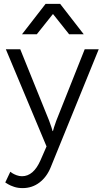

<svg xmlns="http://www.w3.org/2000/svg" viewBox="-20 -756 539 986"><path d="M93 149Q152 149 188 67L219 -4L10 -503H84L232 -137Q239 -118 244 -103Q249 -88 250 -83H252Q253 -88 257.5 -102.5Q262 -117 269 -136L415 -503H487L240 104Q220 153 182.5 181.5Q145 210 96 210Q72 210 52.5 203.5Q33 197 21.5 190Q10 183 7 181L33 126Q35 128 43.5 133.5Q52 139 65.5 144Q79 149 93 149ZM214 -736H289L410 -580H335L253 -683H251L169 -580H93Z"/></svg>

Font: Museo Sans Light
Style: Regular
Weight: 300
Designer: Jos Buivenga
Foundry: Jos Buivenga & Rosetta Type Foundry (extension, remastering)
Version: Version 3.600;PS 1.000;hotconv 1.0.88;makeotf.lib2.5.647800;